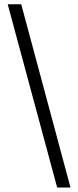

<svg xmlns="http://www.w3.org/2000/svg" viewBox="-20 -760 362 887"><path d="M15.6 -740.2H78.1L305.7 106.4H244.1Z"/></svg>

Font: Pretendard GOV Light
Style: Regular
Weight: 300
Designer: Base glyphs from Inter by Rasmus Andersson; Hangeul glyphs from Noto Sans CJK(Source Han Sans) by Jang Soo-young and Kan
Foundry: Kil Hyung-jin
Version: Version 1.309